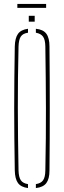

<svg xmlns="http://www.w3.org/2000/svg" viewBox="-20 -950 324 974"><path d="M122 4Q86.5 -0.5 71.2 -21.5Q56 -42.5 55 -85Q53.5 -169.5 52.8 -246.8Q52 -324 52 -399.5Q52 -475 52.8 -552.2Q53.5 -629.5 55 -714Q56 -757 71.2 -778.2Q86.5 -799.5 122 -804V-784Q96 -780.5 85.5 -764.5Q75 -748.5 74 -714Q72 -631.5 71.2 -555Q70.5 -478.5 70.5 -403Q70.5 -327.5 71.5 -249.2Q72.5 -171 74 -85Q75 -51.5 85.5 -35.8Q96 -20 122 -16ZM162 4V-16Q188 -20 198.8 -35.8Q209.5 -51.5 210 -85Q212 -171 212.5 -249.2Q213 -327.5 213 -403Q213 -478.5 212 -555Q211 -631.5 210 -714Q209.5 -748.5 198.5 -764Q187.5 -779.5 162 -784V-804Q199 -800.5 215 -779Q231 -757.5 231 -714Q232 -629.5 232.2 -552.2Q232.5 -475 232.5 -399.5Q232.5 -324 232.2 -246.8Q232 -169.5 231 -85Q231 -42.5 215 -21.2Q199 0 162 4ZM126 -840V-870H156V-840ZM68 -930H214V-910H68Z"/></svg>

Font: Big Shoulders Stencil Display Thin Thin
Style: Regular
Weight: 250
Version: Version 2.001